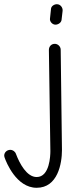

<svg xmlns="http://www.w3.org/2000/svg" viewBox="-30 -710 383 911"><path d="M258 -474C258 -489 245 -502 230 -502C213 -502 202 -489 202 -473C202 -440 209 -21 209 7C209 28 206 130 144 130C97 130 63 66 46 21C42 9 31 1 19 1C2 1 -10 14 -10 28C-10 31 -9 35 -8 38C-1 58 47 181 144 181C244 181 264 66 264 2C264 -28 258 -454 258 -474ZM240 -690C227 -690 213 -681 212 -668L207 -620C206 -608 218 -593 233 -593C246 -593 260 -602 262 -615L267 -658C269 -672 258 -690 240 -690Z"/></svg>

Font: Comic Neue
Style: Normal
Weight: 400
Designer: Craig Rozynski
Foundry: Craig Rozynski
Version: Version 2.003